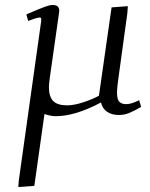

<svg xmlns="http://www.w3.org/2000/svg" viewBox="-20 -464 606 778"><path d="M54.2 293.9 56.2 267.1 146 -372.1Q147.9 -383.3 147 -388.2Q146 -393.1 141.1 -393.1Q129.9 -393.1 94.2 -378.9L86.9 -405.8Q143.1 -429.7 162.4 -436.8Q181.6 -443.8 193.8 -443.8Q220.2 -443.8 220.2 -419.9Q220.2 -418.9 217.8 -401.9L182.1 -150.9Q178.2 -120.6 178.2 -111.8Q178.2 -71.8 195.8 -54.4Q213.4 -37.1 252 -37.1Q280.3 -37.1 319.1 -50Q357.9 -63 380.9 -76.2L432.1 -434.1L498 -439L496.1 -411.1L459 -141.1Q454.1 -104.5 454.1 -89.8Q454.1 -61.5 463.4 -51.8Q472.7 -42 491.2 -42Q512.7 -42 543.9 -58.1L551.8 -30.8Q522.5 -13.7 502.9 -5.9Q483.4 2 461.9 2Q433.1 2 414.1 -11Q395 -23.9 389.2 -48.8Q284.7 6.8 206.1 6.8Q185.5 6.8 160.2 -2L119.1 289.1Z"/></svg>

Font: Dehuti Alt
Style: Italic
Weight: 400
Version: Version 1.2